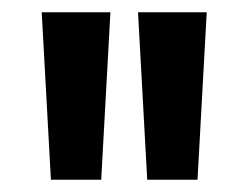

<svg xmlns="http://www.w3.org/2000/svg" viewBox="-20 -726 405 313"><path d="M63 -433H145L160 -706H48ZM220 -433H302L317 -706H205Z"/></svg>

Font: Lineal
Style: Bold
Weight: 700
Designer: Created by Frank Adebiaye with contributions from Anton Moglia & Ariel Martín Pérez
Created by Frank ADEBIAYE with FontF
Foundry: Velvetyne Type Foundry
Version: Version 2.000;Glyphs 3.2 (3227)